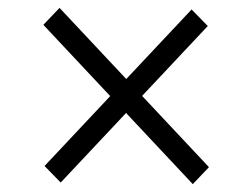

<svg xmlns="http://www.w3.org/2000/svg" viewBox="-20 -513 640 487"><path d="M134 -50 93 -92 466 -489 507 -447ZM469 -46 90 -450 131 -493 510 -89Z"/></svg>

Font: TikTok Sans Light
Style: Regular
Weight: 300
Version: Version 4.000